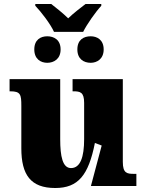

<svg xmlns="http://www.w3.org/2000/svg" viewBox="-20 -933 731 963"><path d="M397 -773C415 -810 460 -874 488 -904V-913H409C389 -898 344 -863 322 -841C300 -863 257 -898 237 -913H157V-904C186 -874 233 -813 251 -773ZM217 -618C250 -618 284 -637 284 -685C284 -734 250 -751 217 -751C184 -751 152 -734 152 -685C152 -637 184 -618 217 -618ZM435 -618C466 -618 500 -637 500 -685C500 -734 466 -751 435 -751C400 -751 368 -734 368 -685C368 -637 400 -618 435 -618ZM257 10C372 10 424 -54 456 -216L490 -203L436 0H664V-61H652C617 -61 596 -64 596 -121V-536H344V-475H348C382 -475 402 -471 402 -417V-235C402 -145 383 -90 336 -90C294 -90 282 -149 282 -234V-536H28V-475H32C83 -475 87 -459 87 -402V-189C87 -56 134 10 257 10Z"/></svg>

Font: UArctic Serif Black
Style: Regular
Weight: 900
Designer: Customization by Puisto advertising & original work Monotype Design Team
Foundry: Monotype Imaging Inc.
Version: Version 2.004